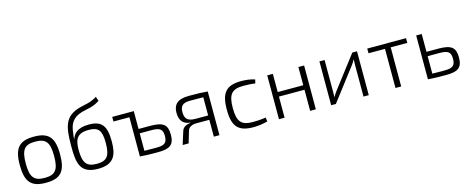

<svg xmlns="http://www.w3.org/2000/svg" viewBox="-37 -1385 5003 2047"><g transform="rotate(-15 2464.0 -362.0)"><path d="M284 -497C121 -497 61 -428 61 -242C61 -56 121 12 284 12C447 12 506 -56 506 -242C506 -428 447 -497 284 -497ZM284 -442C400 -442 440 -395 440 -242C440 -89 400 -42 284 -42C167 -42 127 -89 127 -242C127 -395 167 -442 284 -442Z M1033 -736C956 -687 903 -689 831 -668C666 -619 643 -510 643 -295C643 -114 657 12 859 12C1036 12 1074 -84 1074 -234C1074 -404 1026 -470 883 -470C748 -470 712 -410 694 -360H692C693 -377 695 -402 700 -430C710 -517 737 -586 851 -619C918 -637 973 -637 1049 -687ZM867 -415C974 -415 1008 -373 1008 -235C1008 -89 970 -43 860 -43C750 -43 709 -89 709 -235C709 -347 733 -415 867 -415Z M1384 -287V-484H1146V-433H1322V0C1384 5 1428 6 1522 6C1649 6 1701 -25 1701 -140C1701 -249 1657 -287 1513 -287ZM1384 -239H1513C1609 -239 1636 -215 1636 -143C1636 -63 1603 -45 1513 -45C1461 -45 1417 -46 1384 -46Z M1934 -207C1893 -202 1851 -185 1839 -143L1794 0H1860L1898 -129C1908 -165 1942 -186 1997 -186H2138V0H2200V-482C2137 -488 2095 -489 1991 -489C1860 -489 1819 -432 1819 -349C1819 -269 1852 -217 1934 -210ZM2138 -234H2000C1909 -234 1882 -269 1882 -339C1882 -401 1905 -436 1992 -436C2052 -436 2103 -436 2138 -435Z M2724 -54C2677 -45 2612 -43 2583 -43C2457 -43 2412 -87 2412 -242C2412 -397 2457 -442 2583 -442C2617 -442 2672 -440 2712 -434L2722 -475C2676 -492 2613 -497 2573 -497C2407 -497 2346 -429 2346 -242C2346 -55 2407 12 2573 12C2626 12 2684 4 2731 -10Z M3264 -484H3201V-283H2919V-484H2857V0H2919V-233H3201V0H3264Z M3848 0V-484H3796L3524 -128C3513 -114 3501 -94 3491 -76H3489C3490 -98 3490 -117 3490 -138V-484H3433V0H3485L3758 -357C3769 -372 3782 -391 3790 -408H3792C3791 -387 3790 -368 3790 -348V0Z M4389 -432V-484H3961V-432H4143V0H4206V-432Z M4562 -287V-484H4501V0H4502C4564 5 4608 6 4702 6C4829 6 4881 -25 4881 -140C4881 -249 4837 -287 4693 -287ZM4562 -239H4693C4789 -239 4816 -215 4816 -143C4816 -63 4783 -45 4693 -45C4640 -45 4595 -46 4562 -46Z"/></g></svg>

Font: SnT
Style: Regular
Weight: 300
Designer: Natanael Gama
Version: Version 1.001;PS 001.001;hotconv 1.0.70;makeotf.lib2.5.58329